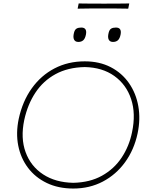

<svg xmlns="http://www.w3.org/2000/svg" viewBox="-20 -1079 859 1108"><path d="M403 9Q316.5 9 250 -23Q183.5 -55 141.5 -110.8Q99.5 -166.5 85.2 -239Q71 -311.5 88 -393Q110 -495 163.5 -569.5Q217 -644 295 -684.5Q373 -725 469 -725Q554 -725 618.8 -691.5Q683.5 -658 724.2 -599.5Q765 -541 778.2 -466.2Q791.5 -391.5 774 -309Q754 -215 702 -143.2Q650 -71.5 573.5 -31.2Q497 9 403 9ZM403 -24Q498.5 -26 568.5 -65Q638.5 -104 682 -169.5Q725.5 -235 742 -316Q764.5 -422.5 736.8 -506.8Q709 -591 639.8 -640.5Q570.5 -690 469 -692Q371.5 -690 300.5 -651.2Q229.5 -612.5 184.5 -544.5Q139.5 -476.5 120 -387Q98 -282 127.8 -200.8Q157.5 -119.5 228.8 -72.8Q300 -26 403 -24ZM632 -837Q614 -837 607.2 -850.8Q600.5 -864.5 607 -890Q611.5 -908 621.8 -914Q632 -920 649 -920Q683.5 -920 676 -880Q671.5 -857 660.8 -847Q650 -837 632 -837ZM432 -837Q414 -837 407.2 -850.8Q400.5 -864.5 407 -890Q411.5 -908 421.8 -914Q432 -920 449 -920Q483.5 -920 476 -880Q471.5 -857 460.8 -847Q450 -837 432 -837ZM428 -1029 434 -1059Q467 -1058.5 503.8 -1058.2Q540.5 -1058 580 -1058Q620 -1058 656.5 -1058.2Q693 -1058.5 726 -1059L720 -1029Q687 -1030 650.5 -1030Q614 -1030 574 -1030Q534.5 -1030 497.8 -1030Q461 -1030 428 -1029Z"/></svg>

Font: Commissioner Flair Thin
Style: Italic
Weight: 100
Italic angle: -12°
Designer: Kostas Bartsokas
Foundry: Kostas Bartsokas
Version: Version 1.000; ttfautohint (v1.8.3)